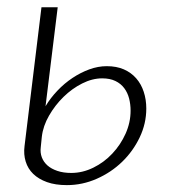

<svg xmlns="http://www.w3.org/2000/svg" viewBox="-20 -518 481 544"><path d="M143.5 -497.5 109 -217Q123 -240.5 142.8 -261.2Q162.5 -282 185.5 -297.2Q208.5 -312.5 233.2 -321.5Q258 -330.5 282.5 -330.5Q310 -330.5 330.8 -321.5Q351.5 -312.5 365.8 -296.2Q380 -280 387.2 -258Q394.5 -236 394.5 -210.5Q394.5 -168 375.8 -128.8Q357 -89.5 326 -59.5Q295 -29.5 254.2 -11.5Q213.5 6.5 169.5 6.5Q137 6.5 113.2 -2Q89.5 -10.5 74.2 -25.2Q59 -40 52.8 -60.2Q46.5 -80.5 49.5 -104L97.5 -497.5ZM95.5 -101Q93.5 -85.5 98.5 -72.2Q103.5 -59 114.5 -49.2Q125.5 -39.5 142.5 -33.8Q159.5 -28 182 -28Q214 -28 244.5 -43Q275 -58 298.2 -82.8Q321.5 -107.5 335.8 -139.2Q350 -171 350 -204.5Q350 -222.5 345.8 -239Q341.5 -255.5 332 -268.2Q322.5 -281 307 -288.5Q291.5 -296 269.5 -296Q241.5 -296 212.8 -281.5Q184 -267 160 -243.5Q136 -220 119 -190.5Q102 -161 98.5 -130.5Z"/></svg>

Font: Lato Light
Style: Italic
Weight: 300
Italic angle: -7°
Designer: Lukasz Dziedzic
Foundry: tyPoland Lukasz Dziedzic
Version: Version 2.007; 2014-02-27